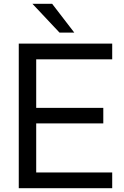

<svg xmlns="http://www.w3.org/2000/svg" viewBox="-20 -993 656 1013"><path d="M572 0H79V-763H572V-680H171V-424H525V-342H171V-83H572ZM255 -973 372 -821H294L151 -973Z"/></svg>

Font: Open Sauce One
Style: Regular
Weight: 400
Designer: Alfredo Marco Pradil
Foundry: Creative Sauce Fz LLC
Version: Version 1.477